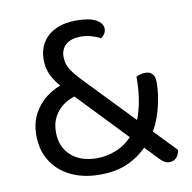

<svg xmlns="http://www.w3.org/2000/svg" viewBox="-74 -695 784 783"><g transform="rotate(-10 318.5 -303.0)"><path d="M509 -102 480 -68Q446 -31 397 -8Q348 15 279 15Q210 15 158.5 -10Q107 -35 78.5 -80.5Q50 -126 50 -187Q50 -238 70.5 -276.5Q91 -315 126 -341Q161 -367 204 -378L239 -319Q212 -313 187.5 -296.5Q163 -280 147 -252.5Q131 -225 131 -186Q131 -126 170.5 -89.5Q210 -53 280 -53Q318 -53 358.5 -69Q399 -85 433 -124L455 -156Q473 -189 483.5 -239Q494 -289 494 -353Q503 -357 512.5 -359.5Q522 -362 531 -362Q551 -362 561 -350.5Q571 -339 571 -317Q571 -261 554.5 -202Q538 -143 509 -102ZM565 14Q545 14 525 -9L219 -329L194 -357Q163 -389 148 -419.5Q133 -450 133 -485Q133 -526 151.5 -556.5Q170 -587 205.5 -604Q241 -621 292 -621Q345 -621 372.5 -606Q400 -591 400 -568Q400 -556 393.5 -546.5Q387 -537 379 -532Q363 -541 341.5 -547Q320 -553 297 -553Q259 -553 237 -534.5Q215 -516 215 -484Q215 -453 231 -429Q247 -405 277 -374L609 -29Q606 -9 595 2.5Q584 14 565 14Z"/></g></svg>

Font: Baloo Bhaina 2
Style: Regular
Weight: 400
Designer: Yesha Goshar, Manish Minz, Shuchita Grover and Ek Type
Foundry: Ek Type
Version: Version 1.700